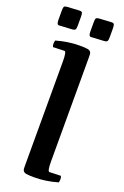

<svg xmlns="http://www.w3.org/2000/svg" viewBox="-175 -935 647 1000"><g transform="rotate(20 149.0 -435.5)"><path d="M144 -713Q82 -713 16 -694Q13 -685 13 -677Q13 -665 17 -658L80 -660Q91 -660 91 -605V-30Q90 -9 94.5 -0.5Q99 8 112.5 10.5Q126 13 158 13Q220 13 286 -6Q289 -15 289 -23Q289 -35 285 -42L222 -40Q211 -40 211 -95V-670Q212 -691 207.5 -699.5Q203 -708 189.5 -710.5Q176 -713 144 -713ZM-5 -800Q-5 -773 9 -775L81 -779Q93 -780 96.5 -785.5Q100 -791 100 -806V-854Q100 -873 97 -878.5Q94 -884 83 -884L13 -880Q1 -879 -2 -874Q-5 -869 -5 -853V-805ZM172 -800Q172 -773 186 -775L259 -779Q270 -780 273.5 -785.5Q277 -791 277 -806V-854Q277 -872 274 -878Q271 -884 261 -884L191 -880Q179 -879 175.5 -874Q172 -869 172 -853V-805Z"/></g></svg>

Font: Federant
Style: Regular
Weight: 400
Designer: Olexa M. Volochay, Alexei Vanyashin, Otto Ludwig Naegele
Foundry: Cyreal (www.cyreal.org)
Version: Version 1.011; ttfautohint (v1.4.1)